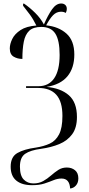

<svg xmlns="http://www.w3.org/2000/svg" viewBox="-20 -869 510 1098"><path d="M381 209Q378 152 332 152Q309 152 286 161.5Q263 171 234 180.5Q205 190 163 190Q105 190 73 163.5Q41 137 41 84Q41 28 79.5 6Q118 -16 185 -25Q230 -32 264 -47.5Q298 -63 317.5 -100Q337 -137 337 -206Q337 -288 302 -327Q267 -366 199 -366H129V-376H200Q259 -376 290 -421.5Q321 -467 321 -555Q321 -638 296.5 -676.5Q272 -715 216 -715Q170 -715 147 -693Q124 -671 116 -630Q108 -589 108 -532Q80 -532 58 -545Q36 -558 36 -592Q36 -617 50 -646Q64 -675 97.5 -697Q131 -719 188 -723Q171 -758 150.5 -786Q130 -814 112 -836V-848H118Q150 -826 181 -795.5Q212 -765 231 -729Q254 -782 277.5 -815.5Q301 -849 330 -849Q344 -849 353 -841Q362 -833 362 -819Q362 -811 360 -805Q358 -799 356 -795Q345 -802 329 -802Q303 -802 283.5 -782Q264 -762 244 -724Q315 -717 360 -677Q405 -637 405 -557Q405 -480 365.5 -432.5Q326 -385 246 -372Q327 -365 373.5 -324.5Q420 -284 420 -200Q420 -138 392.5 -101Q365 -64 319 -45Q273 -26 215 -18Q154 -10 124 10.5Q94 31 94 84Q94 136 116 158Q138 180 171 180Q203 180 227 166.5Q251 153 272 134.5Q293 116 314 102.5Q335 89 362 89Q390 89 409 104.5Q428 120 428 151Q428 176 414.5 191.5Q401 207 381 209Z"/></svg>

Font: Noto Serif Display ExtraCondensed
Style: Regular
Weight: 400
Width: 2
Designer: Monotype Design Team
Foundry: Monotype Imaging Inc.
Version: Version 2.009